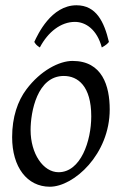

<svg xmlns="http://www.w3.org/2000/svg" viewBox="-20 -688 461 728"><path d="M222 -400C275 -400 326 -362 326 -247C326 -153 286 -35 202 -35C144 -35 96 -105 96 -195C96 -264 121 -400 222 -400ZM396 -273C396 -362 368 -457 255 -457C205 -457 134 -421 80 -349C47 -305 26 -244 26 -168C26 -54 83 20 169 20C260 20 396 -103 396 -273ZM131 -508C162 -567 211 -605 264 -605C305 -605 348 -576 366 -508C384 -518 389 -524 393 -529C375 -605 345 -668 270 -668C174 -668 123 -557 110 -529C116 -519 119 -516 131 -508Z"/></svg>

Font: Temporarium
Style: Italic
Weight: 400
Italic angle: -7°
Version: Version 1.1